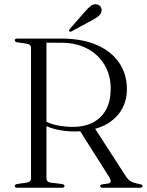

<svg xmlns="http://www.w3.org/2000/svg" viewBox="-20 -881 689 901"><path d="M575.5 -463Q575.5 -393 535 -344Q494.5 -295 426.5 -276.5L570.5 -54Q582 -36 596.2 -28.8Q610.5 -21.5 631 -18Q642 -16 645.5 -13.8Q649 -11.5 649 -8Q649 0 636.5 0H462Q450 0 450 -8Q450 -14 460 -16L486.5 -19.5Q509 -23.5 492.5 -50L356.5 -265Q345.5 -264 335 -264Q296.5 -264 261 -270.2Q225.5 -276.5 198 -289V-44Q198 -27 218 -24L271.5 -17.5Q282.5 -15 282.5 -8Q282.5 0 271 0H61Q49.5 0 49.5 -8Q49.5 -15.5 60.5 -17.5L105 -24Q125.5 -27 125.5 -44V-657Q125.5 -673 105 -676L60.5 -682.5Q49.5 -684.5 49.5 -692Q49.5 -700 61 -700H266.5Q365.5 -700 434.5 -669.8Q503.5 -639.5 539.5 -586Q575.5 -532.5 575.5 -463ZM198 -680.5V-309.5Q223.5 -297 256.8 -291.2Q290 -285.5 322 -285.5Q404.5 -285.5 452 -332.2Q499.5 -379 499.5 -465Q499.5 -527.5 470.8 -576.2Q442 -625 389.5 -652.8Q337 -680.5 266 -680.5ZM379 -827Q394.5 -844.5 407 -854Q419.5 -863.5 434 -860.5Q447 -858 452.8 -848.2Q458.5 -838.5 456.5 -828.5Q454 -814.5 442.2 -805.2Q430.5 -796 414 -787L316 -734Q309 -730.5 305 -734.5Q302 -738 307.5 -745Z"/></svg>

Font: Fraunces 72pt Light
Style: Regular
Weight: 300
Version: Version 1.000;[0bf87f6ff]